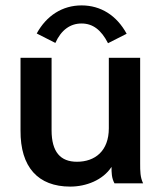

<svg xmlns="http://www.w3.org/2000/svg" viewBox="-20 -679 603 711"><path d="M185 -520C207 -569 241 -592 282 -592C324 -592 355 -568 380 -519L449 -554C412 -622 353 -659 282 -659C211 -659 152 -621 116 -555ZM240 12C299 12 361 -12 393 -61C393 -40 393 -20 404 0H510C499 -23 499 -45 499 -74V-465H383V-204C383 -120 332 -80 265 -80C204 -80 171 -116 171 -197V-465H56V-196C55 -60 121 12 240 12Z"/></svg>

Font: Inconsolata SemiExpanded
Style: Bold
Weight: 700
Width: 6
Monospace: yes
Designer: Raph Levien, Cyreal, Brenton Simpson
Foundry: Raph Levien, Cyreal, Google
Version: Version 3.100